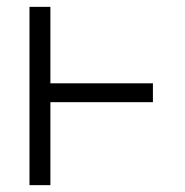

<svg xmlns="http://www.w3.org/2000/svg" viewBox="-20 -540 540 560"><path d="M66 0V-520H127V-297H426V-242H127V0Z"/></svg>

Font: Iosevka Curly Light
Style: Regular
Weight: 300
Monospace: yes
Designer: Belleve Invis
Foundry: Belleve Invis
Version: Version 22.1.2; ttfautohint (v1.8.4)